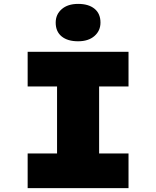

<svg xmlns="http://www.w3.org/2000/svg" viewBox="-20 -966 802 986"><path d="M122 0V-178H273V-522H122V-700H640V-522H489V-178H640V0ZM381 -754Q327 -754 296.5 -779Q266 -804 266 -850Q266 -892 297 -919Q328 -946 381 -946Q435 -946 465.5 -921Q496 -896 496 -850Q496 -808 465 -781Q434 -754 381 -754Z"/></svg>

Font: Lexend Exa Black
Style: Regular
Weight: 900
Designer: Bonnie Shaver-Troup, Thomas Jockin
Foundry: Lexend
Version: Version 1.007